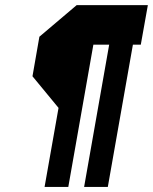

<svg xmlns="http://www.w3.org/2000/svg" viewBox="-20 -739 604 759"><path d="M505.4 -562.5 406.2 0H312.5L411.6 -562.5H349.1L250 0H156.2L211.4 -312.5L108.4 -437.5L135.7 -593.8L283.2 -718.8H564.5L536.6 -562.5Z"/></svg>

Font: Signwood
Style: Italic
Weight: 400
Italic angle: -10°
Designer: GGBotNet
Foundry: GGBotNet
Version: 0.95